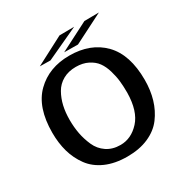

<svg xmlns="http://www.w3.org/2000/svg" viewBox="-193 -1022 1178 1209"><g transform="rotate(-30 395.5 -418.0)"><path d="M373 -748 582 -855 688 -856 473 -747ZM196 -748 401 -855 508 -856 273 -747ZM55 -346Q55 -531 148.5 -622.5Q242 -714 390 -714Q544 -714 635 -621Q726 -528 726 -344Q726 -269 707 -205Q688 -141 649.5 -89.5Q611 -38 545 -9Q479 20 391 20Q301 20 234.5 -9.5Q168 -39 129.5 -91.5Q91 -144 73 -207.5Q55 -271 55 -346ZM190 -362Q190 -309 199 -261.5Q208 -214 228.5 -167.5Q249 -121 290.5 -93Q332 -65 390 -65Q468 -65 528 -130.5Q588 -196 590 -329Q590 -375 586 -413Q582 -451 569.5 -493.5Q557 -536 536 -565Q515 -594 477.5 -613Q440 -632 390 -632Q336 -632 296 -609.5Q256 -587 233.5 -547.5Q211 -508 200.5 -462Q190 -416 190 -362Z"/></g></svg>

Font: Coval
Style: Bold
Weight: 700
Foundry: Context Ltd
Version: Version 001.000